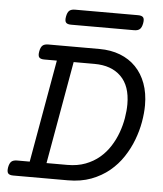

<svg xmlns="http://www.w3.org/2000/svg" viewBox="-53 -786 706 833"><g transform="rotate(5 300.0 -370.0)"><path d="M180.7 -513.2H126Q109.4 -513.2 103.5 -520.5Q97.7 -527.8 101.1 -546.4Q104.5 -564.9 112.8 -572.3Q121.1 -579.6 137.7 -579.6H360.4Q410.2 -579.6 450.7 -564Q491.2 -548.3 519.5 -519Q547.9 -489.7 563.2 -448Q578.6 -406.2 578.6 -353.5Q578.6 -319.8 571.8 -280.5Q564.9 -241.2 550 -201.9Q535.2 -162.6 511.2 -126.2Q487.3 -89.8 453.4 -61.8Q419.4 -33.7 374.8 -16.8Q330.1 0 272.9 0H35.6Q19 0 13.2 -7.3Q7.3 -14.6 10.3 -33.2Q13.7 -51.8 22 -59.1Q30.3 -66.4 46.9 -66.4H101.6ZM265.6 -66.4Q309.6 -66.4 344.2 -79.6Q378.9 -92.8 405 -115Q431.2 -137.2 449.7 -166.3Q468.3 -195.3 479.7 -227.1Q491.2 -258.8 496.6 -290.8Q502 -322.8 502 -351.1Q502 -430.7 460.2 -471.9Q418.5 -513.2 344.7 -513.2H253.9L174.8 -66.4ZM514.6 -740.2Q531.2 -740.2 537.1 -732.9Q543 -725.6 539.6 -707Q536.1 -688.5 527.8 -681.2Q519.5 -673.8 502.9 -673.8H228.5Q211.9 -673.8 206.1 -681.2Q200.2 -688.5 203.6 -707Q207 -725.6 215.3 -732.9Q223.6 -740.2 240.2 -740.2Z"/></g></svg>

Font: Courier Prime
Style: Italic
Weight: 400
Monospace: yes
Designer: Alan Dague-Greene
Foundry: Quote-Unquote Apps
Version: Version 1.202